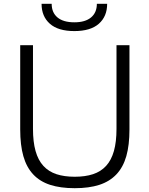

<svg xmlns="http://www.w3.org/2000/svg" viewBox="-20 -977 784 1007"><path d="M370 -814Q285 -814 241.5 -852.5Q198 -891 198 -957H251Q251 -911 281.5 -885.5Q312 -860 370 -860Q427 -860 457.5 -885.5Q488 -911 488 -957H542Q542 -891 498.5 -852.5Q455 -814 370 -814ZM372 10Q297 10 243 -7.5Q189 -25 154 -62.5Q119 -100 102.5 -158Q86 -216 86 -298V-740H153V-301Q153 -233 166.5 -185Q180 -137 207.5 -107Q235 -77 276 -63.5Q317 -50 372 -50Q427 -50 468 -63.5Q509 -77 536.5 -107Q564 -137 577.5 -185Q591 -233 591 -301V-740H659V-298Q659 -216 642.5 -158Q626 -100 590.5 -62.5Q555 -25 501 -7.5Q447 10 372 10Z"/></svg>

Font: Plata Sans Light
Style: Regular
Weight: 300
Designer: Pablo Impallari, Andres Torresi, & Cristiano Sobral
Foundry: Pablo Impallari, Andres Torresi, & Cristiano Sobral
Version: Version 1.00;December 28, 2019;FontCreator 12.0.0.2547 64-bi